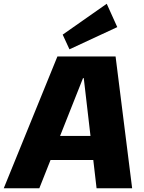

<svg xmlns="http://www.w3.org/2000/svg" viewBox="-52 -1000 766 1020"><path d="M253 -700H562L650 0H461L393 -585H389L157 0H-32ZM197 -278H498L480 -150H179ZM571 -856 317 -738 281 -816 515 -980Z"/></svg>

Font: Pathway Extreme SemiCondensed ExtraBold
Style: Italic
Weight: 800
Width: 4
Italic angle: -8°
Version: Version 1.001;gftools[0.9.26]